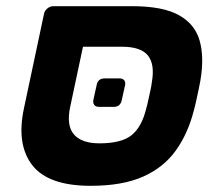

<svg xmlns="http://www.w3.org/2000/svg" viewBox="-20 -591 687 621"><path d="M273.4 10Q135.9 10 84.2 -57Q32.5 -124 57.5 -240.9L122.3 -545.9Q124.3 -556.5 133.3 -563.8Q142.4 -571 153 -571H407.4Q506.7 -571 558.8 -541.9Q610.9 -512.8 625.9 -458.9Q640.9 -405 628.1 -330.1Q626.5 -320.1 622.4 -301.3Q618.4 -282.5 614.3 -263.6Q610.2 -244.6 607.2 -234.6Q588 -158.9 548.4 -103.9Q508.9 -48.9 442.1 -19.4Q375.2 10 273.4 10ZM301.6 -127.4Q372.9 -127.4 405.6 -153.8Q438.4 -180.2 452.9 -239.6Q455.9 -249.6 459.4 -266.2Q463 -282.9 466.6 -299Q470.1 -315.1 471.1 -325.1Q481.3 -382.6 458.6 -411.3Q435.9 -439.9 373.8 -439.9H248.4L206.6 -243.4Q194.5 -184 219.6 -155.7Q244.7 -127.4 301.6 -127.4ZM299.9 -245.4Q289.9 -245.4 285.1 -251.4Q280.3 -257.4 281.9 -267.4L292.5 -315.4Q296.3 -337.4 318.9 -337.4H366.9Q376.9 -337.4 381.7 -331.4Q386.5 -325.4 384.5 -315.4L373.9 -267.4Q369.6 -245.4 347.9 -245.4Z"/></svg>

Font: Rubik Light
Style: Italic
Weight: 300
Italic angle: -12°
Designer: Hubert and Fischer
Foundry: Hubert and Fischer
Version: Version 2.300;gftools[0.9.30]